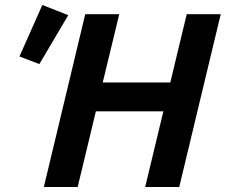

<svg xmlns="http://www.w3.org/2000/svg" viewBox="-20 -750 905 770"><path d="M155.8 0 321.8 -693H458.2L392 -419.2H663L728.8 -693H865.2L698.8 0H562.2L635.2 -303.5H364.5L291.5 0ZM137.8 -493 58 -523.5 149.8 -730 253.8 -689.2Z"/></svg>

Font: Ubuntu Sans
Style: Italic
Weight: 400
Italic angle: -13.5°
Designer: Dalton Maag Ltd
Foundry: Dalton Maag Ltd
Version: Version 1.006